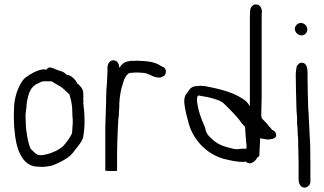

<svg xmlns="http://www.w3.org/2000/svg" viewBox="-20 -781 1485 879"><path d="M44 -223C44 -206 45 -192 47 -181C52 -111 77 -18 153 -18C171 -16 187 -17 202 -20C222 -22 233 -29 249 -36C281 -52 303 -64 323 -94C338 -114 356 -131 362 -158V-162C364 -172 365 -184 366 -195C366 -201 367 -207 367 -213V-231C367 -241 366 -251 366 -261C365 -272 365 -282 363 -291C363 -298 362 -304 361 -310L362 -315C362 -319 361 -324 361 -328C362 -335 362 -343 361 -352C363 -371 348 -387 338 -396H336C327 -414 310 -435 288 -438H287C285 -439 283 -440 282 -441C272 -453 262 -454 247 -459C235 -462 202 -484 195 -463H183L179 -464C146 -459 121 -443 98 -427C89 -420 82 -411 76 -400C58 -371 44 -325 44 -280C43 -262 43 -244 44 -223ZM97 -256C98 -266 99 -277 101 -289C101 -304 104 -323 108 -335C113 -365 130 -391 156 -400C161 -402 169 -408 175 -408C180 -409 184 -409 189 -409H204C208 -409 212 -409 218 -408C224 -404 231 -400 237 -396L258 -384C260 -383 262 -381 265 -379C271 -373 278 -368 284 -362C288 -358 293 -353 298 -349L301 -337C307 -318 311 -293 311 -269V-267C311 -255 312 -244 313 -233V-215C313 -211 312 -207 312 -203C311 -193 311 -183 310 -174V-171C300 -150 282 -125 265 -108C261 -106 257 -103 253 -100L238 -91C232 -88 226 -86 221 -84C216 -81 211 -79 205 -78C192 -74 175 -69 158 -71C152 -72 147 -76 142 -79C135 -86 127 -93 120 -100C111 -122 105 -147 102 -175C99 -188 98 -204 98 -219C97 -233 97 -246 97 -256Z M462 0C466 1 475 2 487 2H493C507 2 516 2 516 0V-78C516 -120 518 -162 520 -203C521 -220 521 -236 524 -250C524 -262 525 -275 526 -289C526 -311 528 -338 532 -357C535 -380 543 -396 548 -416C553 -426 562 -444 574 -447C578 -447 582 -448 586 -448C590 -448 595 -449 600 -449H614C620 -448 625 -448 631 -448C634 -448 637 -447 639 -447C643 -446 647 -446 651 -445L654 -443C658 -442 663 -440 668 -438L677 -433C687 -429 697 -426 707 -426C715 -426 721 -427 725 -431C743 -435 745 -467 727 -474L717 -479C700 -491 680 -497 655 -500C647 -501 639 -501 631 -502C625 -502 620 -502 614 -503C606 -503 598 -503 591 -502C590 -502 588 -503 587 -503C581 -502 576 -502 571 -501C547 -498 537 -486 526 -470C526 -488 517 -505 499 -505C482 -505 472 -488 472 -471V-456C472 -449 472 -441 471 -433V-426C471 -420 470 -414 470 -408C469 -395 468 -382 467 -368C467 -359 466 -349 466 -339C466 -294 463 -245 462 -198Z M824 -308C827 -277 837 -241 844 -216C855 -175 877 -142 903 -114C929 -88 961 -67 1000 -55C1028 -48 1067 -38 1099 -40L1104 -42C1127 -21 1149 -43 1159 -61L1167 -66C1169 -93 1169 -118 1171 -148C1183 -146 1195 -144 1206 -142C1226 -144 1248 -146 1244 -168C1241 -178 1235 -183 1226 -186C1222 -191 1216 -200 1211 -203C1202 -218 1189 -227 1178 -240C1178 -244 1177 -248 1176 -252C1177 -282 1177 -313 1178 -343V-704C1178 -712 1178 -719 1179 -727C1179 -743 1171 -758 1157 -760C1140 -765 1125 -748 1125 -730C1125 -721 1124 -713 1124 -704V-295C1119 -303 1114 -309 1109 -315C1062 -356 991 -373 917 -387C904 -388 893 -389 885 -387C857 -387 849 -375 837 -356C825 -344 822 -326 824 -308ZM882 -318V-332C884 -339 884 -342 889 -344C904 -340 921 -339 937 -335C963 -328 990 -322 1006 -306C1033 -279 1066 -248 1088 -215C1093 -210 1098 -205 1102 -200V-196C1104 -166 1106 -138 1109 -110C1109 -107 1109 -104 1108 -102C1107 -102 1107 -101 1107 -100H1084C1076 -99 1070 -98 1064 -98C1059 -98 1054 -99 1048 -100C1006 -109 975 -120 950 -145C935 -158 922 -172 919 -197C903 -233 887 -272 882 -318Z M1330 -649C1330 -633 1344 -619 1361 -619C1375 -619 1387 -632 1387 -646C1387 -662 1373 -676 1357 -676C1343 -676 1330 -663 1330 -649ZM1334 -436C1334 -388 1336 -340 1337 -292C1337 -280 1338 -268 1339 -257L1340 -242V-217C1342 -201 1343 -182 1343 -166C1344 -159 1344 -151 1345 -144V-121C1346 -89 1347 -57 1347 -26V39C1347 58 1355 78 1374 78C1388 78 1401 65 1401 51V-26C1401 -58 1400 -90 1400 -121L1399 -138C1399 -143 1399 -149 1398 -154C1398 -166 1396 -184 1396 -197C1395 -209 1395 -221 1394 -233C1394 -241 1393 -250 1393 -260C1392 -268 1392 -277 1391 -286C1390 -331 1388 -377 1388 -422V-448C1388 -470 1383 -494 1361 -494C1353 -494 1346 -489 1343 -483C1342 -482 1340 -481 1339 -480C1336 -466 1334 -451 1334 -436Z"/></svg>

Font: Scribbler
Style: Regular
Weight: 400
Designer: Mew Too
Foundry: Cannot Into Space Fonts
Version: Version 1.001